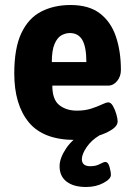

<svg xmlns="http://www.w3.org/2000/svg" viewBox="-20 -551 537 767"><path d="M280 8Q153 8 95 -62.5Q37 -133 37 -258Q37 -359 65.5 -419Q94 -479 145 -505Q196 -531 262 -531Q335 -531 379 -497.5Q423 -464 443 -405Q463 -346 463 -271Q463 -246 448 -227.5Q433 -209 412 -209H189Q189 -153 217 -131Q245 -109 287 -109Q319 -109 344 -117Q369 -125 386.5 -133.5Q404 -142 413 -142Q423 -142 431.5 -127Q440 -112 445 -94Q450 -76 450 -66Q450 -50 431.5 -36.5Q413 -23 385.5 -13Q358 -3 329.5 2.5Q301 8 280 8ZM187 -303H325Q325 -363 309 -391Q293 -419 259 -419Q242 -419 225.5 -410Q209 -401 198 -375.5Q187 -350 187 -303ZM324 196Q274 196 246 174.5Q218 153 218 113Q218 81 244 42Q270 3 312 -17L377 -10Q345 9 326 37Q307 65 307 85Q307 113 341 113Q363 113 378.5 104.5Q394 96 401 96Q412 96 417.5 115.5Q423 135 423 148Q423 164 393 180Q363 196 324 196Z"/></svg>

Font: Asap Semi Condensed
Style: Bold
Weight: 700
Width: 4
Designer: Pablo Cosgaya
Foundry: Omnibus-Type
Version: Version 3.001; ttfautohint (v1.8.4.7-5d5b)